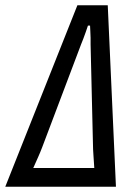

<svg xmlns="http://www.w3.org/2000/svg" viewBox="-40 -707 529 727"><path d="M-20 0 253 -687H368L399 0ZM86 -71H317Q316 -89 314 -116Q312 -143 312 -161L303 -539Q303 -550 303 -563.5Q303 -577 302 -589Q301 -601 301 -610H293Q290 -600 285 -586.5Q280 -573 275.5 -560.5Q271 -548 267 -539L120 -150Q112 -129 104.5 -112.5Q97 -96 92.5 -85.5Q88 -75 86 -71Z"/></svg>

Font: Archivo ExtraCondensed
Style: Italic
Weight: 400
Width: 2
Italic angle: -10°
Designer: Hector Gatti
Foundry: Omnibus-Type
Version: Version 2.001